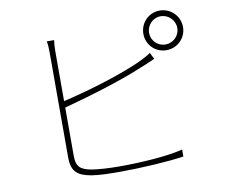

<svg xmlns="http://www.w3.org/2000/svg" viewBox="-84 -894 1168 997"><g transform="rotate(-10 500.0 -395.5)"><path d="M248 -379C361 -409 550 -464 674 -517C701 -527 728 -540 747 -548L730 -582C713 -570 688 -557 663 -545C542 -491 362 -439 248 -413V-676C248 -703 250 -717 252 -734H213C217 -717 218 -701 218 -676V-120C218 -44 253 -21 320 -9C360 -2 418 -1 472 -1C580 -1 729 -10 808 -22V-59C724 -37 579 -29 472 -29C418 -29 356 -33 323 -39C271 -50 248 -65 248 -124ZM818 -611C777 -611 744 -644 744 -685C744 -726 777 -760 818 -760C859 -760 893 -726 893 -685C893 -644 859 -611 818 -611ZM818 -790C760 -790 714 -743 714 -685C714 -627 760 -581 818 -581C876 -581 923 -627 923 -685C923 -743 876 -790 818 -790Z"/></g></svg>

Font: Noto Sans CJK JP Thin
Style: Regular
Weight: 250
Designer: Ryoko NISHIZUKA (kana & ideographs); Paul D. Hunt (Latin, Greek & Cyrillic); Wenlong ZHANG (bopomofo); Sandoll Communica
Foundry: Adobe Systems Incorporated
Version: Version 1.004;PS 1.004;hotconv 1.0.82;makeotf.lib2.5.63406